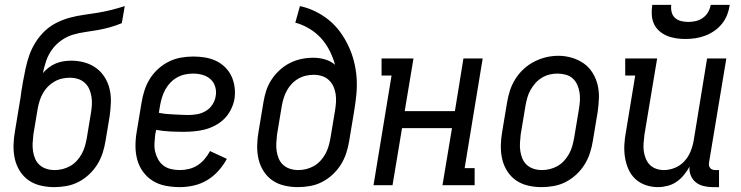

<svg xmlns="http://www.w3.org/2000/svg" viewBox="-20 -760 3040 788"><path d="M202 8Q174 8 146.5 1.5Q119 -5 97.5 -20Q76 -35 61.5 -58Q47 -81 41 -107.5Q35 -134 35.5 -162.5Q36 -191 41 -219L58 -322Q61 -340 64 -358Q67 -376 69 -394L70 -398Q71 -405 72 -411Q73 -417 74 -423Q79 -451 85 -479Q91 -507 100.5 -534Q110 -561 126 -586.5Q142 -612 163.5 -632.5Q185 -653 212 -666.5Q239 -680 267 -687.5Q295 -695 323.5 -699Q352 -703 380 -707.5Q408 -712 436 -719Q464 -726 492 -735L480 -665Q456 -655 431 -648Q406 -641 380.5 -636.5Q355 -632 329.5 -628.5Q304 -625 279 -617.5Q254 -610 231.5 -594Q209 -578 193.5 -556.5Q178 -535 169.5 -510Q161 -485 156 -460Q167 -473 181 -483.5Q195 -494 210 -500Q225 -506 241 -508.5Q257 -511 273 -511Q301 -511 327.5 -503.5Q354 -496 375 -480.5Q396 -465 410 -442.5Q424 -420 430 -394Q436 -368 435 -339.5Q434 -311 430 -283L413 -181Q409 -156 401 -131.5Q393 -107 379 -84.5Q365 -62 345 -43.5Q325 -25 301.5 -13Q278 -1 252.5 3.5Q227 8 202 8ZM204 -62Q220 -62 236.5 -66Q253 -70 268 -78.5Q283 -87 295 -100Q307 -113 315.5 -128.5Q324 -144 328.5 -160Q333 -176 336 -192L353 -295Q356 -312 357 -329Q358 -346 355.5 -362.5Q353 -379 346.5 -394Q340 -409 328 -420Q316 -431 300 -436Q284 -441 267 -441Q251 -441 235 -437.5Q219 -434 204 -425.5Q189 -417 177 -405Q165 -393 156.5 -378Q148 -363 143 -347.5Q138 -332 135 -316L117 -208Q115 -191 114 -173.5Q113 -156 115.5 -139.5Q118 -123 124.5 -108Q131 -93 143 -82.5Q155 -72 171 -67Q187 -62 204 -62Z M718 8Q689 8 660 2.5Q631 -3 607.5 -17.5Q584 -32 567.5 -54.5Q551 -77 543.5 -104Q536 -131 536 -160.5Q536 -190 541 -219L561 -339Q565 -364 573 -389Q581 -414 595 -436.5Q609 -459 629.5 -477.5Q650 -496 673.5 -507.5Q697 -519 722.5 -523.5Q748 -528 773 -528Q798 -528 822 -524Q846 -520 867 -510Q888 -500 904.5 -483.5Q921 -467 930.5 -446Q940 -425 943 -401Q946 -377 942 -352Q938 -331 927.5 -310Q917 -289 900.5 -272.5Q884 -256 863 -245Q842 -234 820.5 -228.5Q799 -223 777 -221Q755 -219 734 -219Q705 -219 676.5 -220.5Q648 -222 621 -227L617 -208Q615 -190 614 -171.5Q613 -153 617 -136.5Q621 -120 629.5 -105Q638 -90 651.5 -80Q665 -70 682.5 -66Q700 -62 718 -62Q736 -62 755 -66.5Q774 -71 790.5 -81.5Q807 -92 820 -107.5Q833 -123 842 -140L911 -108Q897 -82 876.5 -59Q856 -36 830 -20.5Q804 -5 775 1.5Q746 8 718 8ZM751 -288Q770 -288 788 -291Q806 -294 823 -303.5Q840 -313 851 -329.5Q862 -346 865 -364Q869 -384 863.5 -403Q858 -422 844.5 -434.5Q831 -447 812 -452.5Q793 -458 773 -458Q756 -458 739.5 -454.5Q723 -451 707.5 -442.5Q692 -434 679.5 -421Q667 -408 658.5 -392.5Q650 -377 645 -360.5Q640 -344 637 -328L632 -297Q647 -294 661.5 -292.5Q676 -291 691 -290.5Q706 -290 721 -289Q736 -288 751 -288Z M1202 8Q1174 8 1146.5 1.5Q1119 -5 1097.5 -20Q1076 -35 1061.5 -58Q1047 -81 1041 -107.5Q1035 -134 1035.5 -162.5Q1036 -191 1041 -219L1061 -339Q1065 -364 1072.5 -387.5Q1080 -411 1094 -432.5Q1108 -454 1127.5 -472Q1147 -490 1170 -501.5Q1193 -513 1217 -518Q1241 -523 1266 -523Q1291 -523 1314.5 -516Q1338 -509 1355 -494Q1347 -524 1332.5 -552.5Q1318 -581 1297.5 -603.5Q1277 -626 1249.5 -642.5Q1222 -659 1192 -667L1211 -735Q1244 -728 1274.5 -713Q1305 -698 1330.5 -677Q1356 -656 1375.5 -629.5Q1395 -603 1409.5 -572.5Q1424 -542 1432.5 -509Q1441 -476 1443.5 -441.5Q1446 -407 1442.5 -371.5Q1439 -336 1433 -301L1413 -181Q1409 -156 1401 -131.5Q1393 -107 1379 -84.5Q1365 -62 1345 -43.5Q1325 -25 1301.5 -13Q1278 -1 1252.5 3.5Q1227 8 1202 8ZM1204 -62Q1220 -62 1236.5 -66Q1253 -70 1268 -78.5Q1283 -87 1295 -100Q1307 -113 1315.5 -128.5Q1324 -144 1328.5 -160Q1333 -176 1336 -192L1355 -306Q1358 -324 1359 -341Q1360 -358 1357.5 -374.5Q1355 -391 1348 -406Q1341 -421 1329 -432Q1317 -443 1301 -448Q1285 -453 1268 -453Q1252 -453 1236 -449.5Q1220 -446 1205 -437.5Q1190 -429 1178 -416.5Q1166 -404 1158 -389.5Q1150 -375 1145 -359.5Q1140 -344 1137 -328L1117 -208Q1115 -191 1114 -173.5Q1113 -156 1115.5 -139.5Q1118 -123 1124.5 -108Q1131 -93 1143 -82.5Q1155 -72 1171 -67Q1187 -62 1204 -62Z M1513 0 1587 -450H1546V-520H1677L1641 -304H1847L1882 -520H1961L1887 -70H1928V0H1796L1835 -234H1630L1591 0Z M2202 8Q2174 8 2146.5 1.5Q2119 -5 2097.5 -20Q2076 -35 2061.5 -58Q2047 -81 2041 -107.5Q2035 -134 2035.5 -162.5Q2036 -191 2041 -219L2061 -339Q2065 -364 2073 -388.5Q2081 -413 2095 -435.5Q2109 -458 2129 -476.5Q2149 -495 2172.5 -507Q2196 -519 2221 -525Q2246 -531 2272 -531Q2300 -531 2327 -523Q2354 -515 2375.5 -500Q2397 -485 2411.5 -462Q2426 -439 2432.5 -412.5Q2439 -386 2438 -357.5Q2437 -329 2433 -301L2413 -181Q2409 -156 2401 -131.5Q2393 -107 2379 -84.5Q2365 -62 2345 -43.5Q2325 -25 2301.5 -13Q2278 -1 2252.5 3.5Q2227 8 2202 8ZM2204 -62Q2220 -62 2236.5 -66Q2253 -70 2268 -78.5Q2283 -87 2295 -100Q2307 -113 2315.5 -128.5Q2324 -144 2328.5 -160Q2333 -176 2336 -192L2356 -312Q2359 -329 2360 -346.5Q2361 -364 2358.5 -380.5Q2356 -397 2349 -412.5Q2342 -428 2330 -438.5Q2318 -449 2301.5 -453.5Q2285 -458 2268 -458Q2251 -458 2235 -454Q2219 -450 2204 -441Q2189 -432 2177.5 -419Q2166 -406 2157.5 -391Q2149 -376 2144.5 -360Q2140 -344 2137 -328L2117 -208Q2115 -191 2114 -173.5Q2113 -156 2115.5 -139.5Q2118 -123 2124.5 -108Q2131 -93 2143 -82.5Q2155 -72 2171 -67Q2187 -62 2204 -62Z M2680 8Q2654 8 2629.5 -0.5Q2605 -9 2587 -26Q2569 -43 2559 -66Q2549 -89 2545 -114.5Q2541 -140 2542.5 -166.5Q2544 -193 2549 -219L2587 -450H2546V-520H2677L2625 -208Q2623 -191 2621.5 -174Q2620 -157 2622 -141Q2624 -125 2630 -110Q2636 -95 2646.5 -84Q2657 -73 2672.5 -67.5Q2688 -62 2704 -62Q2727 -62 2749.5 -71Q2772 -80 2788.5 -98Q2805 -116 2814 -138Q2823 -160 2827 -183L2882 -520H2961L2890 -93Q2889 -87 2890 -81Q2891 -75 2894.5 -70.5Q2898 -66 2904 -64Q2910 -62 2916 -62H2931V8H2904Q2886 8 2867.5 3.5Q2849 -1 2835.5 -12Q2822 -23 2815 -40Q2808 -57 2810 -76Q2800 -58 2786.5 -41.5Q2773 -25 2756 -13.5Q2739 -2 2719 3Q2699 8 2680 8ZM2793 -600Q2773 -600 2753.5 -603Q2734 -606 2716.5 -613.5Q2699 -621 2685 -633.5Q2671 -646 2663.5 -663Q2656 -680 2655 -700Q2654 -720 2657 -740H2735Q2733 -725 2736.5 -710.5Q2740 -696 2750.5 -686.5Q2761 -677 2775.5 -673.5Q2790 -670 2805 -670Q2820 -670 2835.5 -673.5Q2851 -677 2864.5 -686.5Q2878 -696 2886 -710Q2894 -724 2897 -740H2975Q2972 -719 2964.5 -699.5Q2957 -680 2943.5 -663Q2930 -646 2912 -633.5Q2894 -621 2874 -613.5Q2854 -606 2833.5 -603Q2813 -600 2793 -600Z"/></svg>

Font: Iosevka Gothic
Style: Italic
Weight: 400
Italic angle: -9°
Monospace: yes
Designer: Belleve Invis
Foundry: Belleve Invis
Version: Version 15.5.1; ttfautohint (v1.8.4)